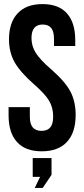

<svg xmlns="http://www.w3.org/2000/svg" viewBox="-20 -730 412 939"><path d="M184 10Q104 10 63 -35.5Q22 -81 22 -166V-206H126V-158Q126 -90 183 -90Q211 -90 225.5 -106.5Q240 -123 240 -160Q240 -204 220 -237.5Q200 -271 146 -318Q78 -378 51 -426.5Q24 -475 24 -538Q24 -619 66 -664.5Q108 -710 188 -710Q267 -710 307.5 -664.5Q348 -619 348 -534V-505H244V-541Q244 -577 230 -593.5Q216 -610 189 -610Q134 -610 134 -544Q134 -505 154.5 -472Q175 -439 229 -392Q298 -332 324 -283Q350 -234 350 -168Q350 -82 307.5 -36Q265 10 184 10ZM176 135H140V43H232V125L189 189H150Z"/></svg>

Font: Booming Bebas 2
Style: Regular
Weight: 400
Designer: Ryoichi Tsunekawa
Foundry: Ryoichi Tsunekawa
Version: Version 2.000